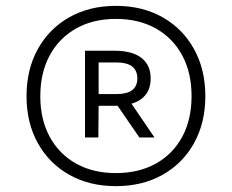

<svg xmlns="http://www.w3.org/2000/svg" viewBox="-20 -769 791 655"><path d="M375.5 -134Q285 -134 216.2 -172.8Q147.5 -211.5 109 -280.8Q70.5 -350 70.5 -441Q70.5 -532 109 -601.5Q147.5 -671 216.2 -710Q285 -749 375.5 -749Q466 -749 534.8 -710Q603.5 -671 642 -601.5Q680.5 -532 680.5 -441Q680.5 -350 642 -280.8Q603.5 -211.5 534.8 -172.8Q466 -134 375.5 -134ZM455.5 -300 378.5 -412 422 -425 507 -300ZM375.5 -178.5Q453.5 -178.5 511.8 -211Q570 -243.5 601.8 -302.5Q633.5 -361.5 633.5 -441Q633.5 -520.5 601.8 -579.8Q570 -639 511.8 -671.8Q453.5 -704.5 375.5 -704.5Q297.5 -704.5 239.5 -671.8Q181.5 -639 149.5 -579.8Q117.5 -520.5 117.5 -441Q117.5 -361.5 149.5 -302.5Q181.5 -243.5 239.5 -211Q297.5 -178.5 375.5 -178.5ZM270 -300V-596H369.5Q431 -596 462.5 -571.5Q494 -547 494 -501.5Q494 -456 463 -432Q432 -408 369.5 -408H316.5L315.5 -300ZM316.5 -448H377Q448.5 -448 448.5 -501.5Q448.5 -556 377 -556H316.5Z"/></svg>

Font: Encode Sans Condensed Thin
Style: Regular
Weight: 400
Version: Version 3.002